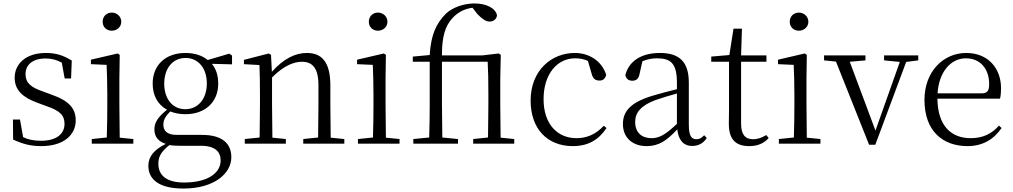

<svg xmlns="http://www.w3.org/2000/svg" viewBox="-20 -833 5870 1113"><path d="M219 14C352 14 419 -53 419 -135C419 -204 381 -248 280 -284L231 -302C159 -326 128 -353 128 -403C128 -456 167 -494 245 -494C277 -494 307 -487 338 -470L355 -378H392L396 -482C347 -512 305 -526 246 -526C130 -526 65 -463 65 -382C65 -309 115 -267 195 -238L246 -219C328 -192 354 -164 354 -115C354 -57 308 -17 218 -17C175 -17 143 -24 114 -38L96 -140H55L56 -24C110 1 156 14 219 14Z M628 -655C657 -655 683 -676 683 -707C683 -738 657 -760 628 -760C598 -760 575 -738 575 -707C575 -676 598 -655 628 -655ZM598 0H753V-27L674 -35L672 -227V-378L674 -515L662 -523L507 -487V-461L598 -457C600 -407 602 -352 602 -285V-227C602 -173 601 -91 599 -36L512 -27V0Z M1054 -200C980 -200 932 -260 932 -348C932 -437 981 -497 1056 -497C1129 -497 1179 -438 1179 -349C1179 -261 1129 -200 1054 -200ZM1055 -171C1169 -171 1245 -241 1245 -348C1245 -394 1233 -434 1208 -463L1325 -460V-511L1309 -522L1184 -485C1153 -511 1108 -526 1055 -526C940 -526 865 -456 865 -348C865 -279 895 -226 948 -197C896 -155 875 -123 875 -83C875 -41 897 -13 941 1C875 34 840 73 840 128C840 205 899 260 1043 260C1225 260 1321 170 1321 79C1321 -4 1265 -51 1151 -51H1004C949 -51 927 -75 927 -110C927 -138 939 -159 967 -187C992 -177 1022 -171 1055 -171ZM962 8C979 11 998 12 1020 12H1144C1231 12 1259 50 1259 97C1259 169 1186 225 1047 225C951 225 898 188 898 116C898 71 918 43 962 8Z M1823 0H1976V-27L1897 -35L1895 -227V-338C1895 -474 1845 -526 1759 -526C1693 -526 1625 -494 1556 -417L1551 -515L1538 -523L1394 -486V-461L1484 -456C1486 -406 1487 -353 1487 -285V-227L1485 -36L1399 -27V0H1637V-27L1559 -35L1557 -227V-384C1627 -455 1687 -475 1730 -475C1790 -475 1826 -440 1826 -339V-227L1824 -36L1738 -27V0Z M2171 -655C2200 -655 2226 -676 2226 -707C2226 -738 2200 -760 2171 -760C2141 -760 2118 -738 2118 -707C2118 -676 2141 -655 2171 -655ZM2141 0H2296V-27L2217 -35L2215 -227V-378L2217 -515L2205 -523L2050 -487V-461L2141 -457C2143 -407 2145 -352 2145 -285V-227C2145 -173 2144 -91 2142 -36L2055 -27V0Z M2807 0H2961V-27L2882 -35L2880 -227V-379L2883 -515L2871 -523L2777 -512H2542C2541 -626 2564 -685 2601 -726C2631 -760 2671 -782 2719 -788L2747 -752C2775 -723 2796 -708 2818 -708C2843 -708 2859 -724 2861 -744C2854 -784 2801 -813 2731 -813C2670 -813 2604 -791 2564 -753C2509 -697 2478 -632 2471 -514L2373 -505V-475H2471V-227C2471 -164 2470 -99 2468 -36L2376 -27V0H2635V-27L2544 -36L2542 -227V-475H2807C2810 -421 2811 -366 2811 -291V-227C2811 -173 2810 -91 2809 -36L2723 -27V0Z M3300 14C3393 14 3452 -25 3496 -91L3480 -104C3435 -55 3382 -32 3322 -32C3210 -32 3131 -115 3131 -258C3131 -404 3210 -495 3314 -495C3339 -495 3363 -491 3388 -480L3409 -408C3416 -379 3429 -366 3455 -366C3475 -366 3488 -376 3494 -399C3470 -477 3398 -526 3312 -526C3178 -526 3056 -426 3056 -250C3056 -85 3154 14 3300 14Z M3993 13C4028 13 4057 -2 4077 -33L4062 -49C4046 -32 4034 -26 4017 -26C3988 -26 3973 -45 3973 -111V-354C3973 -476 3917 -526 3805 -526C3698 -526 3626 -479 3605 -398C3609 -377 3623 -365 3645 -365C3668 -365 3683 -376 3688 -407L3704 -478C3733 -490 3761 -495 3788 -495C3868 -495 3904 -466 3904 -354V-316C3859 -305 3810 -292 3766 -279C3638 -241 3591 -190 3591 -114C3591 -31 3651 14 3728 14C3800 14 3845 -18 3906 -83C3913 -23 3940 13 3993 13ZM3904 -115C3838 -52 3800 -32 3758 -32C3700 -32 3662 -64 3662 -126C3662 -179 3694 -221 3780 -253C3817 -266 3861 -279 3904 -291Z M4323 14C4372 14 4409 -2 4436 -33L4422 -50C4395 -35 4375 -26 4345 -26C4300 -26 4276 -53 4276 -116V-475H4423V-512H4276L4281 -667H4232L4208 -514L4103 -505V-475H4206V-201C4206 -165 4205 -146 4205 -115C4205 -28 4242 14 4323 14Z M4611 -655C4640 -655 4666 -676 4666 -707C4666 -738 4640 -760 4611 -760C4581 -760 4558 -738 4558 -707C4558 -676 4581 -655 4611 -655ZM4581 0H4736V-27L4657 -35L4655 -227V-378L4657 -515L4645 -523L4490 -487V-461L4581 -457C4583 -407 4585 -352 4585 -285V-227C4585 -173 4584 -91 4582 -36L4495 -27V0Z M5105 -483 5196 -474 5055 -76 4906 -475 4997 -483V-512H4757V-483L4826 -476L5018 6H5054L5233 -474L5303 -483V-512H5105Z M5589 14C5677 14 5742 -26 5786 -91L5771 -105C5729 -57 5677 -32 5607 -32C5495 -32 5416 -102 5414 -261H5777C5781 -277 5783 -297 5783 -321C5783 -438 5707 -526 5581 -526C5450 -526 5339 -420 5339 -254C5339 -74 5444 14 5589 14ZM5415 -292C5423 -418 5493 -495 5579 -495C5665 -495 5714 -431 5714 -346C5714 -309 5705 -292 5672 -292Z"/></svg>

Font: Noto Serif TC Light
Style: Regular
Weight: 300
Designer: Ryoko NISHIZUKA 西塚涼子 (kana & ideographs); Frank Grießhammer (Latin, Greek & Cyrillic); Wenlong ZHANG 张文龙 (bopomofo); San
Foundry: Adobe
Version: Version 2.001;hotconv 1.1.0;makeotfexe 2.6.0